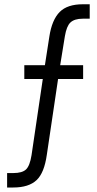

<svg xmlns="http://www.w3.org/2000/svg" viewBox="-20 -710 445 883"><path d="M12.7 85.9H41Q82 85.9 99.6 69.3Q117.2 52.7 125 3.9L176.8 -346.7H91.8V-410.2H186.5L207 -542Q218.8 -619.1 254.9 -655.3Q290 -690.4 361.3 -690.4H392.6V-624H360.4Q322.3 -624 303.7 -606.4Q286.1 -589.8 278.3 -543L256.8 -410.2H362.3V-346.7H247.1L195.3 2Q183.6 85 148.4 118.2Q112.3 152.3 41 152.3H12.7Z"/></svg>

Font: Altinn-DIN
Style: Regular
Weight: 400
Designer: Charles Nix
Foundry: Altinn
Version: Version 2.00